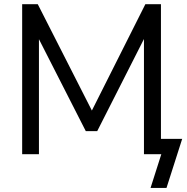

<svg xmlns="http://www.w3.org/2000/svg" viewBox="-20 -739 898 920"><path d="M752.9 0H669.8V-591.1L687.7 -587.4L445.9 -110.8H391L148.7 -586.3L166.6 -590.2V0H86.2V-718.8H161L438.1 -174.2H402.6L676.5 -718.8H751.2V-73.6H853L777.8 161.5H701.4Z"/></svg>

Font: Min Sans VF VF
Style: Regular
Weight: 400
Designer: Jinseong-Kim, NotoSansCJK, Nunito
Foundry: Jinseong-Kim
Version: Version 1.420;Glyphs 3.1.2 (3151)